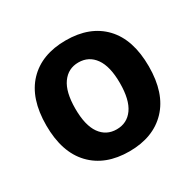

<svg xmlns="http://www.w3.org/2000/svg" viewBox="-124 -673 827 814"><g transform="rotate(-30 289.0 -266.5)"><path d="M289.6 -537.6Q407.7 -537.6 474.1 -467.8Q540.5 -397.9 540.5 -266.1Q540.5 -134.8 473.6 -64.7Q406.7 5.4 289.6 5.4Q172.4 5.4 105.5 -64.7Q38.6 -134.8 38.6 -266.1Q38.6 -397.9 105.2 -467.8Q171.9 -537.6 289.6 -537.6ZM289.6 -429.7Q239.3 -429.7 210 -388.7Q180.7 -347.7 180.7 -266.1Q180.7 -184.6 209.7 -143.6Q238.8 -102.5 289.6 -102.5Q340.8 -102.5 369.9 -143.6Q398.9 -184.6 398.9 -266.1Q398.9 -347.7 369.6 -388.7Q340.3 -429.7 289.6 -429.7Z"/></g></svg>

Font: Estedad-FD Bold
Style: Regular
Weight: 700
Designer: Amin Abedi
Version: Version 7.3